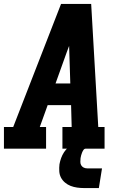

<svg xmlns="http://www.w3.org/2000/svg" viewBox="-21 -755 641 975"><path d="M-1 0V-110H46L289 -735H442L478 -110H510V0H296V-110H343L340 -221H221L181 -110H213V0ZM261 -331H336L331 -490Q331 -498 330.5 -506Q330 -514 330 -522Q327 -514 324 -506Q321 -498 318 -490ZM406 200Q388 200 370.5 197.5Q353 195 337.5 189Q322 183 309 172Q296 161 288.5 146.5Q281 132 280 114.5Q279 97 281 79Q284 63 289.5 47.5Q295 32 304.5 17.5Q314 3 327.5 -8Q341 -19 356.5 -26Q372 -33 388 -36Q404 -39 420 -39L414 0Q407 0 402.5 7Q398 14 395.5 20.5Q393 27 391 34Q389 41 388 48Q387 57 387 67Q387 77 391.5 84.5Q396 92 404 96Q412 100 422 100H497L481 200Z"/></svg>

Font: Iosevka Etoile XBdObl
Style: Regular
Weight: 800
Italic angle: -9°
Designer: Belleve Invis
Foundry: Belleve Invis
Version: Version 15.5.2; ttfautohint (v1.8.4)